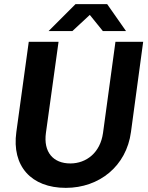

<svg xmlns="http://www.w3.org/2000/svg" viewBox="-20 -894 715 928"><path d="M298 14C460 14 591 -91 613 -256L672 -692H538L478 -252C465 -156 397 -104 320 -104C237 -104 189 -159 202 -252L263 -692H119L59 -256C36 -91 131 14 298 14ZM215 -744H330L414 -822L477 -744H589L498 -874H345Z"/></svg>

Font: Ronzino Bold
Style: Italic
Weight: 700
Italic angle: -8°
Designer: Nunzio Mazzaferro
Foundry: Collletttivo
Version: Version 1.000;Glyphs 3.3 (3337)